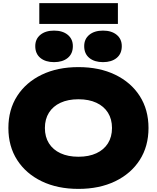

<svg xmlns="http://www.w3.org/2000/svg" viewBox="-20 -1199 1010 1236"><path d="M485 17Q350 17 248.5 -32Q147 -81 90.5 -169Q34 -257 34 -375Q34 -493 90.5 -581Q147 -669 248.5 -718Q350 -767 485 -767Q620 -767 721.5 -718Q823 -669 879.5 -581Q936 -493 936 -375Q936 -257 879.5 -169Q823 -81 721.5 -32Q620 17 485 17ZM485 -190Q552 -190 600.5 -212.5Q649 -235 675 -276.5Q701 -318 701 -375Q701 -432 675 -473.5Q649 -515 600.5 -537.5Q552 -560 485 -560Q418 -560 369.5 -537.5Q321 -515 295 -473.5Q269 -432 269 -375Q269 -318 295 -276.5Q321 -235 369.5 -212.5Q418 -190 485 -190ZM328 -799Q273 -799 240 -826Q207 -853 207 -902Q207 -948 240 -975Q273 -1002 328 -1002Q383 -1002 416 -975Q449 -948 449 -902Q449 -853 416 -826Q383 -799 328 -799ZM643 -799Q588 -799 555 -826Q522 -853 522 -902Q522 -948 555 -975Q588 -1002 643 -1002Q698 -1002 731 -975Q764 -948 764 -902Q764 -853 731 -826Q698 -799 643 -799ZM233 -1045V-1179H739V-1045Z"/></svg>

Font: Unbounded ExtraBold
Style: Regular
Weight: 800
Designer: Luke Prowse, Jean-Baptiste Morizot, Fátima Lázaro, Florian Runge
Foundry: NaN
Version: Version 1.701;gftools[0.9.28.dev5+ged2979d]